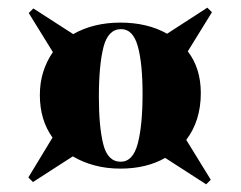

<svg xmlns="http://www.w3.org/2000/svg" viewBox="-20 -620 629 501"><path d="M518 -139 411 -208Q362 -180 294 -180Q258 -180 226.5 -188.5Q195 -197 170 -212L66 -145L54 -157L117 -261Q84 -307 84 -372Q84 -405 93 -433Q102 -461 118 -484L55 -586L67 -598L171 -531Q224 -561 294 -561Q365 -561 416 -532L521 -600L533 -588L470 -486Q504 -442 504 -377Q504 -305 466 -255L530 -151ZM295 -198Q327 -198 339.5 -245.5Q352 -293 352 -375Q352 -455 339.5 -499.5Q327 -544 296 -544Q262 -544 250 -497Q238 -450 238 -367Q238 -289 249.5 -243.5Q261 -198 295 -198Z"/></svg>

Font: Literata 72pt ExtraBold
Style: Regular
Weight: 800
Designer: Latin by Veronika Burian and Jose Scaglione. Greek by Irene Vlachou. Cyrillic by Vera Evstafieva.
Foundry: TypeTogether
Version: Version 3.002